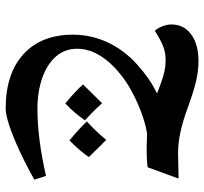

<svg xmlns="http://www.w3.org/2000/svg" viewBox="-42 -544 738 695"><g transform="rotate(90 327.5 -196.0)"><path d="M373 153Q246 153 175.5 88.5Q105 24 105 -91Q105 -156 132.5 -215.5Q160 -275 212 -322Q235 -343 261 -361.5Q287 -380 318 -395Q295 -404 275 -411Q255 -418 236.5 -422Q218 -426 199 -426Q170 -426 148 -417.5Q126 -409 91 -387Q82 -396 75 -413.5Q68 -431 68 -447Q68 -492 104 -518.5Q140 -545 201 -545Q234 -545 270 -537Q306 -529 361 -509Q415 -489 456 -480Q497 -471 535 -471L626 -473L585 -361Q572 -359 549.5 -358Q527 -357 504 -357.5Q481 -358 464 -359Q431 -354 392 -340Q353 -326 316 -306.5Q279 -287 249 -263Q205 -228 180.5 -188Q156 -148 156 -106Q156 -61 184 -29Q212 3 261.5 20.5Q311 38 375 38Q426 38 486 30.5Q546 23 616 7L630 49Q575 80 524 103.5Q473 127 433.5 140Q394 153 373 153ZM488 -78Q445 -113 419 -141Q451 -169 486 -211Q489 -208 504.5 -192.5Q520 -177 548 -148Q538 -133 523 -115.5Q508 -98 488 -78ZM354 -63Q329 -83 312.5 -99Q296 -115 285 -127Q302 -144 319 -161.5Q336 -179 353 -196Q359 -189 374.5 -173Q390 -157 415 -134Q402 -115 387 -97.5Q372 -80 354 -63Z"/></g></svg>

Font: Noto Naskh Arabic UI
Style: Regular
Weight: 400
Designer: Monotype Design Team, David Williams, Mohamad Dakak and Nizar Qandah
Foundry: Monotype Imaging Inc.
Version: Version 2.014